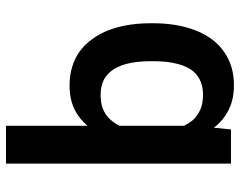

<svg xmlns="http://www.w3.org/2000/svg" viewBox="-100 -690 800 640"><g transform="rotate(-90 300.0 -370.0)"><path d="M542.5 -258.8V-269Q542.5 -315.4 534.2 -356.4Q525.9 -397.5 509.3 -430.7Q497.6 -453.1 482.7 -471.7Q467.8 -490.2 449.2 -503.9Q426.3 -520.5 397.7 -529.3Q369.1 -538.1 335 -538.1Q309.6 -538.1 287.8 -533Q266.1 -527.8 247.6 -517.6Q234.4 -510.3 222.7 -500.2Q210.9 -490.2 200.7 -478.5V-750H74.7V0H188.5L194.3 -57.1Q202.6 -45.9 212.2 -36.9Q221.7 -27.8 232.4 -20.5Q252.9 -5.9 278.6 2Q304.2 9.8 335.9 9.8Q368.7 9.8 396.2 1.5Q423.8 -6.8 446.3 -22.5Q472.2 -40 491 -66.4Q509.8 -92.8 521.5 -125.5Q531.7 -154.3 537.1 -187.7Q542.5 -221.2 542.5 -258.8ZM416 -269V-258.8Q416 -237.8 414.1 -218Q412.1 -198.2 407.7 -181.2Q402.3 -158.2 392.1 -140.1Q381.8 -122.1 365.7 -110.8Q354 -102.5 338.6 -97.9Q323.2 -93.3 304.2 -93.3Q282.7 -93.3 265.6 -98.4Q248.5 -103.5 235.8 -113.3Q224.1 -121.1 215.8 -132.1Q207.5 -143.1 200.7 -156.7V-371.6Q206.1 -382.3 212.9 -391.8Q219.7 -401.4 228 -408.7Q241.7 -421.4 260.3 -428Q278.8 -434.6 303.2 -434.6Q321.8 -434.6 336.7 -430.4Q351.6 -426.3 363.8 -418Q381.3 -404.8 391.1 -387.7Q400.9 -370.6 406.7 -349.6Q411.6 -331.5 413.8 -311Q416 -290.5 416 -269Z"/></g></svg>

Font: Roboto Mono SemiBold
Style: Regular
Weight: 600
Monospace: yes
Designer: Google
Version: Version 3.000